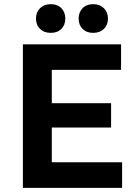

<svg xmlns="http://www.w3.org/2000/svg" viewBox="-20 -903 670 923"><path d="M90 0V-690H562V-567H229V-407H514V-290H229V-123H567V0ZM153 -814Q153 -844 172.5 -863.5Q192 -883 224 -883Q256 -883 275 -863.5Q294 -844 294 -814Q294 -783 275 -764Q256 -745 224 -745Q192 -745 172.5 -764Q153 -783 153 -814ZM358 -814Q358 -844 377 -863.5Q396 -883 428 -883Q460 -883 479.5 -863.5Q499 -844 499 -814Q499 -783 479.5 -764Q460 -745 428 -745Q396 -745 377 -764Q358 -783 358 -814Z"/></svg>

Font: Radio Canada SemiBold
Style: Regular
Weight: 600
Designer: Charles Daoud, Etienne Aubert Bonn, Alexandre Saumier Demers, Jacques Le Bailly
Foundry: Radio-Canada
Version: Version 2.104; ttfautohint (v1.8.4.7-5d5b);gftools[0.9.28.de